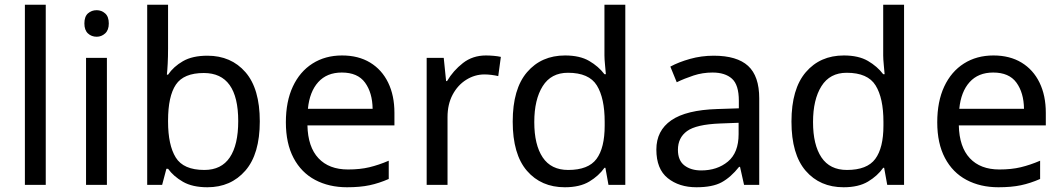

<svg xmlns="http://www.w3.org/2000/svg" viewBox="-20 -780 4483 810"><path d="M173 0H85V-760H173Z M388 -737Q408 -737 423.5 -723.5Q439 -710 439 -681Q439 -653 423.5 -639Q408 -625 388 -625Q366 -625 351 -639Q336 -653 336 -681Q336 -710 351 -723.5Q366 -737 388 -737ZM431 -536V0H343V-536Z M689 -575Q689 -541 687.5 -511.5Q686 -482 684 -465H689Q712 -499 752 -522Q792 -545 855 -545Q955 -545 1015.5 -475.5Q1076 -406 1076 -268Q1076 -130 1015 -60Q954 10 855 10Q792 10 752 -13Q712 -36 689 -68H682L664 0H601V-760H689ZM840 -472Q755 -472 722 -423Q689 -374 689 -271V-267Q689 -168 721.5 -115.5Q754 -63 842 -63Q914 -63 949.5 -116Q985 -169 985 -269Q985 -472 840 -472Z M1423 -546Q1492 -546 1541.5 -516Q1591 -486 1617.5 -431.5Q1644 -377 1644 -304V-251H1277Q1279 -160 1323.5 -112.5Q1368 -65 1448 -65Q1499 -65 1538.5 -74.5Q1578 -84 1620 -102V-25Q1579 -7 1539 1.5Q1499 10 1444 10Q1368 10 1309.5 -21Q1251 -52 1218.5 -113.5Q1186 -175 1186 -264Q1186 -352 1215.5 -415Q1245 -478 1298.5 -512Q1352 -546 1423 -546ZM1422 -474Q1359 -474 1322.5 -433.5Q1286 -393 1279 -321H1552Q1551 -389 1520 -431.5Q1489 -474 1422 -474Z M2030 -546Q2045 -546 2062.5 -544.5Q2080 -543 2093 -540L2082 -459Q2069 -462 2053.5 -464Q2038 -466 2024 -466Q1983 -466 1947 -443.5Q1911 -421 1889.5 -380.5Q1868 -340 1868 -286V0H1780V-536H1852L1862 -438H1866Q1892 -482 1933 -514Q1974 -546 2030 -546Z M2363 10Q2263 10 2203 -59.5Q2143 -129 2143 -267Q2143 -405 2203.5 -475.5Q2264 -546 2364 -546Q2426 -546 2465.5 -523Q2505 -500 2530 -467H2536Q2535 -480 2532.5 -505.5Q2530 -531 2530 -546V-760H2618V0H2547L2534 -72H2530Q2506 -38 2466 -14Q2426 10 2363 10ZM2377 -63Q2462 -63 2496.5 -109.5Q2531 -156 2531 -250V-266Q2531 -366 2498 -419.5Q2465 -473 2376 -473Q2305 -473 2269.5 -416.5Q2234 -360 2234 -265Q2234 -169 2269.5 -116Q2305 -63 2377 -63Z M2991 -545Q3089 -545 3136 -502Q3183 -459 3183 -365V0H3119L3102 -76H3098Q3063 -32 3024.5 -11Q2986 10 2918 10Q2845 10 2797 -28.5Q2749 -67 2749 -149Q2749 -229 2812 -272.5Q2875 -316 3006 -320L3097 -323V-355Q3097 -422 3068 -448Q3039 -474 2986 -474Q2944 -474 2906 -461.5Q2868 -449 2835 -433L2808 -499Q2843 -518 2891 -531.5Q2939 -545 2991 -545ZM3017 -259Q2917 -255 2878.5 -227Q2840 -199 2840 -148Q2840 -103 2867.5 -82Q2895 -61 2938 -61Q3006 -61 3051 -98.5Q3096 -136 3096 -214V-262Z M3539 10Q3439 10 3379 -59.5Q3319 -129 3319 -267Q3319 -405 3379.5 -475.5Q3440 -546 3540 -546Q3602 -546 3641.5 -523Q3681 -500 3706 -467H3712Q3711 -480 3708.5 -505.5Q3706 -531 3706 -546V-760H3794V0H3723L3710 -72H3706Q3682 -38 3642 -14Q3602 10 3539 10ZM3553 -63Q3638 -63 3672.5 -109.5Q3707 -156 3707 -250V-266Q3707 -366 3674 -419.5Q3641 -473 3552 -473Q3481 -473 3445.5 -416.5Q3410 -360 3410 -265Q3410 -169 3445.5 -116Q3481 -63 3553 -63Z M4171 -546Q4240 -546 4289.5 -516Q4339 -486 4365.5 -431.5Q4392 -377 4392 -304V-251H4025Q4027 -160 4071.5 -112.5Q4116 -65 4196 -65Q4247 -65 4286.5 -74.5Q4326 -84 4368 -102V-25Q4327 -7 4287 1.5Q4247 10 4192 10Q4116 10 4057.5 -21Q3999 -52 3966.5 -113.5Q3934 -175 3934 -264Q3934 -352 3963.5 -415Q3993 -478 4046.5 -512Q4100 -546 4171 -546ZM4170 -474Q4107 -474 4070.5 -433.5Q4034 -393 4027 -321H4300Q4299 -389 4268 -431.5Q4237 -474 4170 -474Z"/></svg>

Font: Noto Sans Elymaic
Style: Regular
Weight: 400
Designer: Morgane Pierson
Foundry: Google LLC
Version: Version 1.002; ttfautohint (v1.8.4.7-5d5b)